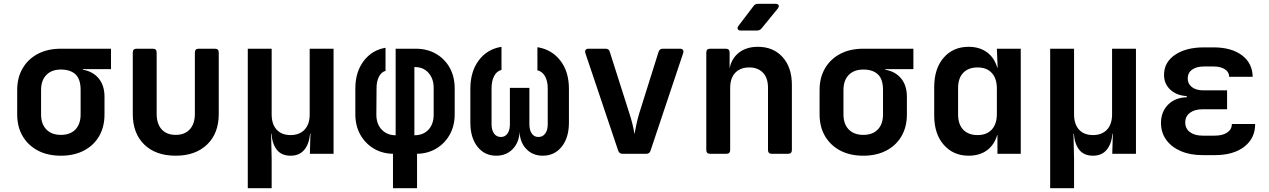

<svg xmlns="http://www.w3.org/2000/svg" viewBox="-20 -805 6640 1005"><path d="M299 10Q229 10 178 -17Q127 -44 98.5 -92.5Q70 -141 70 -206V-334Q70 -399 98.5 -447.5Q127 -496 178 -523Q229 -550 299 -550H561V-443H414V-440Q467 -431 497 -394Q527 -357 527 -299V-206Q527 -141 499 -92.5Q471 -44 419.5 -17Q368 10 299 10ZM299 -99Q348 -99 375 -127.5Q402 -156 402 -206V-334Q402 -391 375 -416Q348 -441 299 -441Q250 -441 222.5 -412.5Q195 -384 195 -334V-206Q195 -156 222.5 -127.5Q250 -99 299 -99Z M900 10Q795 10 735 -48.5Q675 -107 675 -208V-530Q675 -550 695 -550H780Q800 -550 800 -530V-209Q800 -157 826 -128Q852 -99 900 -99Q947 -99 973.5 -128Q1000 -157 1000 -209V-530Q1000 -550 1020 -550H1105Q1125 -550 1125 -530V-208Q1125 -107 1064 -48.5Q1003 10 900 10Z M1277 180V-550H1402V-206Q1402 -155 1428 -126.5Q1454 -98 1501 -98Q1548 -98 1574.5 -126.5Q1601 -155 1601 -206V-550H1726V0H1602L1605 -105H1603Q1598 -51 1572.5 -20.5Q1547 10 1501 10Q1454 10 1429.5 -20.5Q1405 -51 1401 -105H1399L1402 26V180Z M2037 180V0Q1980 -1 1935.5 -28Q1891 -55 1865.5 -101Q1840 -147 1840 -207V-342Q1840 -428 1883.5 -485.5Q1927 -543 1998 -555V-434Q1976 -428 1963.5 -403.5Q1951 -379 1951 -345L1950 -205Q1950 -156 1978 -126.5Q2006 -97 2051 -97V-550H2156Q2216 -550 2262 -523.5Q2308 -497 2334 -450.5Q2360 -404 2360 -342V-207Q2360 -147 2334.5 -101Q2309 -55 2264.5 -28Q2220 -1 2163 0V180ZM2149 -97Q2196 -97 2223 -126.5Q2250 -156 2250 -205V-345Q2250 -393 2223 -423.5Q2196 -454 2152 -454H2149Z M2577 10Q2516 10 2479 -37.5Q2442 -85 2442 -163V-340Q2442 -430 2486 -489Q2530 -548 2605 -560V-439Q2580 -433 2566.5 -407Q2553 -381 2553 -343V-154Q2553 -124 2566 -106Q2579 -88 2602 -88Q2624 -88 2636.5 -106Q2649 -124 2649 -154V-345H2751V-154Q2751 -124 2763.5 -106Q2776 -88 2798 -88Q2821 -88 2834 -106Q2847 -124 2847 -154V-343Q2847 -380 2833 -405.5Q2819 -431 2793 -437V-558Q2868 -546 2913 -488Q2958 -430 2958 -340V-163Q2958 -85 2920.5 -37.5Q2883 10 2821 10Q2768 10 2734.5 -25.5Q2701 -61 2700 -116Q2697 -59 2663.5 -24.5Q2630 10 2577 10Z M3238 0Q3222 0 3216 -16L3044 -527Q3041 -538 3045.5 -544Q3050 -550 3060 -550H3150Q3168 -550 3172 -533L3273 -216Q3283 -186 3290.5 -155.5Q3298 -125 3301 -103Q3305 -125 3311.5 -155.5Q3318 -186 3327 -215L3427 -533Q3432 -550 3449 -550H3540Q3550 -550 3554.5 -544Q3559 -538 3556 -527L3385 -16Q3380 0 3363 0Z M3697 0Q3677 0 3677 -20V-530Q3677 -550 3697 -550H3779Q3799 -550 3799 -530V-447Q3809 -499 3848 -529.5Q3887 -560 3947 -560Q4028 -560 4076.5 -506Q4125 -452 4125 -361V-20Q4125 0 4105 0H4020Q4000 0 4000 -20V-346Q4000 -397 3973.5 -424.5Q3947 -452 3902 -452Q3855 -452 3828.5 -424Q3802 -396 3802 -344V-20Q3802 0 3782 0ZM3858 -645Q3846 -645 3842 -652Q3838 -659 3845 -669L3924 -773Q3932 -785 3948 -785H4039Q4052 -785 4055.5 -778Q4059 -771 4051 -760L3966 -656Q3957 -645 3941 -645Z M4499 10Q4429 10 4378 -17Q4327 -44 4298.5 -92.5Q4270 -141 4270 -206V-334Q4270 -399 4298.5 -447.5Q4327 -496 4378 -523Q4429 -550 4499 -550H4761V-443H4614V-440Q4667 -431 4697 -394Q4727 -357 4727 -299V-206Q4727 -141 4699 -92.5Q4671 -44 4619.5 -17Q4568 10 4499 10ZM4499 -99Q4548 -99 4575 -127.5Q4602 -156 4602 -206V-334Q4602 -391 4575 -416Q4548 -441 4499 -441Q4450 -441 4422.5 -412.5Q4395 -384 4395 -334V-206Q4395 -156 4422.5 -127.5Q4450 -99 4499 -99Z M5050 10Q4970 10 4920 -47Q4870 -104 4870 -200V-349Q4870 -446 4919.5 -503Q4969 -560 5050 -560Q5107 -560 5146 -531.5Q5185 -503 5200 -451H5202L5198 -550H5323V0H5201V-99H5200Q5185 -47 5146.5 -18.5Q5108 10 5050 10ZM5097 -98Q5145 -98 5171.5 -127Q5198 -156 5198 -209V-341Q5198 -394 5171.5 -423Q5145 -452 5097 -452Q5049 -452 5022 -424Q4995 -396 4995 -344V-206Q4995 -154 5022 -126Q5049 -98 5097 -98Z M5477 180V-550H5602V-206Q5602 -155 5628 -126.5Q5654 -98 5701 -98Q5748 -98 5774.5 -126.5Q5801 -155 5801 -206V-550H5926V0H5802L5805 -105H5803Q5798 -51 5772.5 -20.5Q5747 10 5701 10Q5654 10 5629.5 -20.5Q5605 -51 5601 -105H5599L5602 26V180Z M6339 7H6275Q6210 7 6161 -14Q6112 -35 6084.5 -73Q6057 -111 6057 -161Q6057 -219 6093.5 -256.5Q6130 -294 6192 -296V-302Q6139 -305 6106 -335.5Q6073 -366 6073 -413Q6073 -479 6130.5 -518Q6188 -557 6282 -557H6332Q6426 -557 6481 -515.5Q6536 -474 6537 -403H6414Q6414 -428 6391.5 -442.5Q6369 -457 6332 -457H6282Q6243 -457 6220 -440.5Q6197 -424 6197 -394Q6197 -366 6219 -349Q6241 -332 6280 -332H6403V-233H6275Q6233 -233 6208.5 -214.5Q6184 -196 6184 -164Q6184 -132 6208.5 -113.5Q6233 -95 6275 -95H6339Q6380 -95 6404 -111.5Q6428 -128 6428 -156H6550Q6550 -81 6493 -37Q6436 7 6339 7Z"/></svg>

Font: Pitagon Sans Mono
Style: Bold
Weight: 700
Monospace: yes
Designer: Travis Tran
Foundry: Pitagon
Version: Version 1.001; ttfautohint (v1.8.4.7-5d5b);gftools[0.9.26]